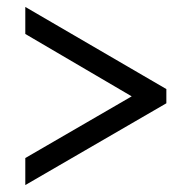

<svg xmlns="http://www.w3.org/2000/svg" viewBox="-20 -635 554 554"><path d="M53 -101 460 -337V-378L53 -615V-537L360 -357L53 -179Z"/></svg>

Font: Noto Serif Ethiopic SemiCondensed
Style: Bold
Weight: 700
Width: 4
Designer: Monotype Design Team
Foundry: Monotype Imaging Inc.
Version: Version 2.102